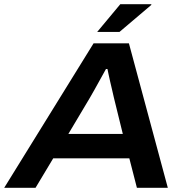

<svg xmlns="http://www.w3.org/2000/svg" viewBox="-50 -893 879 913"><path d="M-30 0 395 -687H563L748 0H601L565 -140H203L119 0ZM275 -256H534L491 -431Q488 -446 483 -466Q478 -486 473.5 -506.5Q469 -527 465.5 -543Q462 -559 461 -565H454Q443 -545 428.5 -519Q414 -493 400.5 -468.5Q387 -444 378 -429ZM412 -741 522 -873H669L670 -870L518 -741Z"/></svg>

Font: Archivo SemiExpanded SemiBold
Style: Italic
Weight: 600
Width: 6
Italic angle: -10°
Designer: Hector Gatti
Foundry: Omnibus-Type
Version: Version 2.001